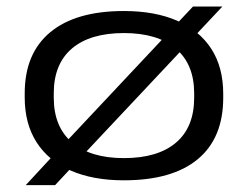

<svg xmlns="http://www.w3.org/2000/svg" viewBox="-20 -526 742 575"><path d="M351 14Q258.5 14 191.8 -15.2Q125 -44.5 89.5 -100Q54 -155.5 54 -234.5V-246.5Q54 -366 130.5 -429.5Q207 -493 351 -493Q444 -493 510.5 -464Q577 -435 612.8 -379.8Q648.5 -324.5 648.5 -245V-233.5Q648.5 -112.5 572.2 -49.2Q496 14 351 14ZM57 28.5 151 -73 170 -93 486 -429.5 502.5 -447.5 558 -506.5H646L554.5 -409L535 -387.5L223 -55.5L207.5 -38.5L145 28.5ZM351 -52.5Q452.5 -52.5 507 -98.8Q561.5 -145 561.5 -233.5V-246.5Q561.5 -333.5 506.8 -380.2Q452 -427 351 -427Q250 -427 195.5 -380.8Q141 -334.5 141 -246.5V-233.5Q141 -146 196 -99.2Q251 -52.5 351 -52.5Z"/></svg>

Font: Anek Gujarati Expanded
Style: Regular
Weight: 400
Width: 7
Designer: Mrunmayee Ghaisas (Gujarati), Yesha Goshar (Latin)
Foundry: Ek Type
Version: Version 1.003